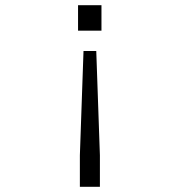

<svg xmlns="http://www.w3.org/2000/svg" viewBox="-20 -567 690 738"><path d="M280 -547H370V-449H280ZM350 -371 364 30V151H287V30L301 -371Z"/></svg>

Font: Azeret Mono Thin ExtraLight
Style: Regular
Weight: 250
Version: Version 1.002